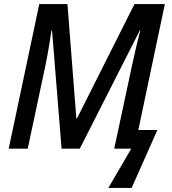

<svg xmlns="http://www.w3.org/2000/svg" viewBox="-20 -734 848 948"><path d="M515 194 628 0H544L634 -421Q644 -468 655 -513.5Q666 -559 673 -585H671L374 0H284L237 -583H234Q231 -564 226.5 -534.5Q222 -505 216.5 -473.5Q211 -442 205 -414L117 0H23L174 -714H313L357 -149H360L644 -714H794L663 -92H757L630 194Z"/></svg>

Font: Noto Sans SemiCondensed Medium
Style: Italic
Weight: 500
Width: 4
Italic angle: -12°
Designer: Monotype Design Team
Foundry: Monotype Imaging Inc.
Version: Version 2.013; ttfautohint (v1.8.4.7-5d5b)